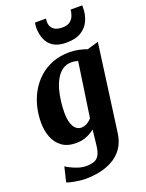

<svg xmlns="http://www.w3.org/2000/svg" viewBox="-193 -921 964 1265"><g transform="rotate(-20 288.5 -288.0)"><path d="M482 38Q474 101.5 444.5 143.5Q415 185.5 372 209.2Q329 233 279.5 243Q230 253 181 253Q157.5 253 131 249.2Q104.5 245.5 82.5 240.5Q60.5 235.5 51 231L76 127Q81 131.5 102.8 143Q124.5 154.5 154.2 164.8Q184 175 213 175Q246 175 268.5 167Q291 159 304 136.5Q317 114 322 71L334 -37Q318.5 -24.5 299 -13.8Q279.5 -3 255.5 3.5Q231.5 10 203 10Q142 10 103.8 -18.2Q65.5 -46.5 47.8 -93.2Q30 -140 30 -196Q30 -252.5 43.5 -307Q57 -361.5 84.2 -408.5Q111.5 -455.5 151.8 -491.5Q192 -527.5 245.2 -547.8Q298.5 -568 365 -568Q396 -568 429.8 -560.8Q463.5 -553.5 485 -545L564 -568ZM399 -494Q389.5 -497 377.8 -499Q366 -501 354 -501Q318 -501 291.5 -482.8Q265 -464.5 246.8 -433.2Q228.5 -402 217.8 -363.2Q207 -324.5 202 -282.8Q197 -241 197 -202Q197 -172 202 -148.2Q207 -124.5 216.5 -108Q226 -91.5 239.5 -82.8Q253 -74 270 -74Q284 -74 297.2 -79Q310.5 -84 322 -92.8Q333.5 -101.5 343 -112ZM368.5 -633.5Q311.5 -633.5 277.8 -655.2Q244 -677 229.2 -713.8Q214.5 -750.5 214.5 -796Q214.5 -804.5 215.8 -813.5Q217 -822.5 218.5 -829H295.5Q295 -824 294.2 -818.5Q293.5 -813 293.5 -807Q293.5 -786.5 302.5 -770.5Q311.5 -754.5 330.2 -745.5Q349 -736.5 378.5 -736.5Q413 -736.5 432 -751.5Q451 -766.5 459 -788Q467 -809.5 468 -829H549.5Q549.5 -824.5 549.5 -820.5Q549.5 -816.5 549.5 -812Q549.5 -766 532 -725.2Q514.5 -684.5 474.8 -659Q435 -633.5 368.5 -633.5Z"/></g></svg>

Font: Merriweather Light 18pt Black
Style: Italic
Weight: 900
Italic angle: -7.8°
Version: Version 2.101